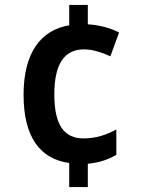

<svg xmlns="http://www.w3.org/2000/svg" viewBox="-20 -744 572 774"><path d="M334 -646V-724H259V-642C145 -623 75 -532 75 -362C75 -191 142 -103 259 -87V10H334V-84C380 -88 417 -101 449 -120V-222C409 -200 365 -186 317 -186C240 -186 199 -238 199 -363C199 -486 239 -545 319 -545C352 -545 390 -533 425 -517L460 -613C426 -631 381 -643 334 -646Z"/></svg>

Font: Noto Sans Lao Looped SemiCondensed SemiBold
Style: Regular
Weight: 600
Width: 4
Designer: Mark Frömberg, Ben Mitchell
Foundry: The Fontpad Ltd
Version: Version 1.002